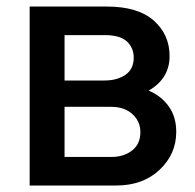

<svg xmlns="http://www.w3.org/2000/svg" viewBox="-20 -571 600 591"><path d="M71.3 0V-550.8H309.6Q404.3 -550.8 453.1 -507.8Q502 -464.8 502 -398.4Q502 -329.1 437.5 -292Q475.6 -276.4 499 -244.1Q522.5 -211.9 522.5 -165Q522.5 -96.7 471.2 -48.3Q419.9 0 337.9 0ZM178.7 -87.9H323.2Q361.3 -87.9 386.7 -107.9Q412.1 -127.9 412.1 -164.1Q412.1 -197.3 387.7 -219.7Q363.3 -242.2 321.3 -242.2H178.7ZM178.7 -323.2H300.8Q340.8 -323.2 366.2 -340.8Q391.6 -358.4 391.6 -393.6Q391.6 -423.8 370.6 -443.4Q349.6 -462.9 302.7 -462.9H178.7Z"/></svg>

Font: Gothic A1 SemiBold
Style: Regular
Weight: 600
Version: Version 2.50